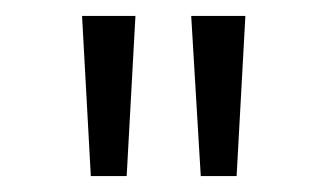

<svg xmlns="http://www.w3.org/2000/svg" viewBox="-20 -765 411 241"><path d="M139 -544 150 -745H83L94 -544ZM277 -544 288 -745H220L232 -544Z"/></svg>

Font: Plus Jakarta Sans Light
Style: Regular
Weight: 300
Designer: Gumpita Rahayu
Foundry: Tokotype
Version: Version 2.071;gftools[0.9.30]